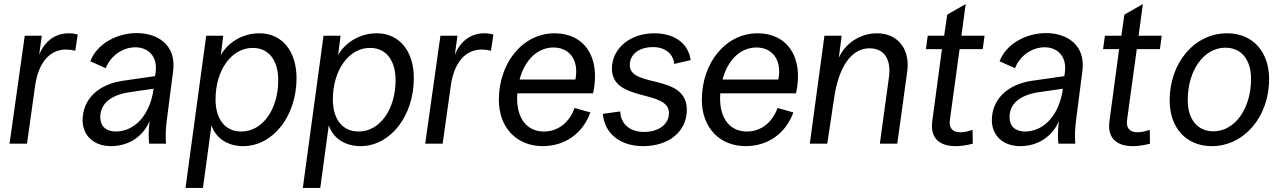

<svg xmlns="http://www.w3.org/2000/svg" viewBox="-20 -708 6303 946"><path d="M27 0H113L153 -285C169 -400 225 -464 306 -464C320 -464 335 -462 351 -458L363 -538C348 -542 334 -544 319 -544C253 -544 201 -507 173 -438L186 -532H102Z M527 12C611 12 684 -33 717 -111C711 -58 712 -21 715 0H798C795 -40 796 -74 803 -125L833 -358C850 -487 756 -545 654 -545C561 -545 459 -496 425 -406L501 -372C528 -440 591 -475 647 -475C706 -475 757 -435 747 -353L744 -333L585 -310C461 -292 387 -216 387 -116C387 -40 442 12 527 12ZM474 -131C474 -195 523 -240 620 -254L737 -271C719 -138 641 -60 550 -60C502 -60 474 -87 474 -131Z M894 218H980L1022 -91C1042 -28 1101 12 1178 12C1325 12 1441 -136 1441 -323C1441 -456 1370 -544 1258 -544C1180 -544 1106 -503 1068 -437L1080 -532H996ZM1169 -60C1089 -60 1042 -121 1042 -218C1042 -363 1121 -472 1225 -472C1304 -472 1351 -411 1351 -313C1351 -170 1274 -60 1169 -60Z M1472 218H1558L1600 -91C1620 -28 1679 12 1756 12C1903 12 2019 -136 2019 -323C2019 -456 1948 -544 1836 -544C1758 -544 1684 -503 1646 -437L1658 -532H1574ZM1747 -60C1667 -60 1620 -121 1620 -218C1620 -363 1699 -472 1803 -472C1882 -472 1929 -411 1929 -313C1929 -170 1852 -60 1747 -60Z M2075 0H2161L2201 -285C2217 -400 2273 -464 2354 -464C2368 -464 2383 -462 2399 -458L2411 -538C2396 -542 2382 -544 2367 -544C2301 -544 2249 -507 2221 -438L2234 -532H2150Z M2654 12C2763 12 2851 -50 2889 -154L2811 -176C2786 -106 2731 -60 2660 -60C2578 -60 2528 -122 2528 -222C2528 -231 2528 -239 2529 -248H2902C2942 -428 2857 -544 2713 -544C2555 -544 2438 -398 2438 -216C2438 -79 2526 12 2654 12ZM2540 -316C2565 -411 2627 -474 2707 -474C2785 -474 2834 -413 2815 -316Z M3149 12C3277 12 3364 -61 3364 -167C3364 -347 3083 -273 3083 -387C3083 -441 3129 -476 3198 -476C3256 -476 3297 -444 3302 -393L3383 -412C3369 -508 3286 -544 3204 -544C3084 -544 2995 -469 2995 -370C2995 -203 3276 -269 3276 -151C3276 -95 3225 -58 3153 -58C3085 -58 3038 -96 3036 -159L2950 -147C2959 -50 3035 12 3149 12Z M3654 12C3763 12 3851 -50 3889 -154L3811 -176C3786 -106 3731 -60 3660 -60C3578 -60 3528 -122 3528 -222C3528 -231 3528 -239 3529 -248H3902C3942 -428 3857 -544 3713 -544C3555 -544 3438 -398 3438 -216C3438 -79 3526 12 3654 12ZM3540 -316C3565 -411 3627 -474 3707 -474C3785 -474 3834 -413 3815 -316Z M3970 0H4056L4089 -220C4111 -377 4174 -470 4264 -470C4337 -470 4372 -415 4360 -328L4315 0H4401L4450 -356C4465 -468 4402 -544 4301 -544C4222 -544 4147 -498 4113 -424L4127 -532H4042Z M4773 0 4772 -68C4694 -42 4653 -60 4660 -116L4708 -466H4822L4831 -532H4717L4738 -688L4647 -636L4632 -532H4551L4542 -466H4621L4573 -108C4560 -7 4637 35 4773 0Z M5007 12C5091 12 5164 -33 5197 -111C5191 -58 5192 -21 5195 0H5278C5275 -40 5276 -74 5283 -125L5313 -358C5330 -487 5236 -545 5134 -545C5041 -545 4939 -496 4905 -406L4981 -372C5008 -440 5071 -475 5127 -475C5186 -475 5237 -435 5227 -353L5224 -333L5065 -310C4941 -292 4867 -216 4867 -116C4867 -40 4922 12 5007 12ZM4954 -131C4954 -195 5003 -240 5100 -254L5217 -271C5199 -138 5121 -60 5030 -60C4982 -60 4954 -87 4954 -131Z M5646 0 5645 -68C5567 -42 5526 -60 5533 -116L5581 -466H5695L5704 -532H5590L5611 -688L5520 -636L5505 -532H5424L5415 -466H5494L5446 -108C5433 -7 5510 35 5646 0Z M5951 12C6109 12 6233 -132 6233 -318C6233 -453 6153 -544 6026 -544C5864 -544 5743 -397 5743 -214C5743 -78 5824 12 5951 12ZM5959 -61C5880 -61 5832 -120 5832 -215C5832 -363 5913 -473 6017 -473C6097 -473 6144 -414 6144 -319C6144 -171 6063 -61 5959 -61Z"/></svg>

Font: Ronzino Oblique
Style: Italic
Weight: 400
Italic angle: -8°
Designer: Nunzio Mazzaferro
Foundry: Collletttivo
Version: Version 1.000;Glyphs 3.3 (3337)